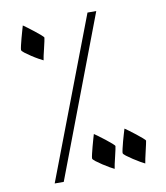

<svg xmlns="http://www.w3.org/2000/svg" viewBox="-89 -731 837 968"><g transform="rotate(-10 329.0 -247.0)"><path d="M158.7 162.6H112.3L424.8 -657.2H469.7ZM189 -570.3Q189 -567.9 185.8 -552.7Q182.6 -537.6 178 -518.6Q173.3 -499.5 169.4 -482.2Q165.5 -464.8 165 -458.5Q159.2 -460.9 142.1 -470.5Q125 -480 107.2 -491.7Q89.4 -503.4 75.7 -513.9Q62 -524.4 62 -529.8Q62 -535.6 65.9 -552.5Q69.8 -569.3 75 -588.6Q80.1 -607.9 85.2 -625.2Q90.3 -642.6 92.3 -649.9Q97.7 -646.5 113.3 -634.8Q128.9 -623 145.8 -609.9Q162.6 -596.7 175.8 -585.2Q189 -573.7 189 -570.3ZM603.5 30.3Q603.5 32.7 600.1 47.9Q596.7 63 592.3 82Q587.9 101.1 584 118.7Q580.1 136.2 579.6 142.6Q573.7 140.1 556.6 130.4Q539.6 120.6 521.7 108.9Q503.9 97.2 490 86.7Q476.1 76.2 476.1 70.8Q476.1 64.9 480 48.3Q483.9 31.7 489 12.2Q494.1 -7.3 499.5 -24.7Q504.9 -42 506.8 -48.8Q512.2 -45.4 527.8 -33.9Q543.5 -22.5 560.1 -9.3Q576.7 3.9 590.1 15.4Q603.5 26.9 603.5 30.3ZM446.8 30.3Q446.8 32.7 443.6 47.9Q440.4 63 435.8 82Q431.2 101.1 427.2 118.7Q423.3 136.2 422.9 142.6Q417 140.1 399.9 130.4Q382.8 120.6 365 108.9Q347.2 97.2 333.5 86.7Q319.8 76.2 319.8 70.8Q319.8 64.9 323.7 48.3Q327.6 31.7 332.8 12.2Q337.9 -7.3 343 -24.7Q348.1 -42 350.1 -48.8Q355.5 -45.4 371.1 -33.9Q386.7 -22.5 403.6 -9.3Q420.4 3.9 433.6 15.4Q446.8 26.9 446.8 30.3Z"/></g></svg>

Font: Accordance
Style: Italic
Weight: 400
Italic angle: -11°
Version: Version 1.2 (build January 31, 2020) Miklal Software Solutio